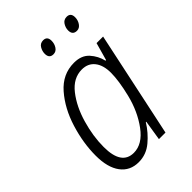

<svg xmlns="http://www.w3.org/2000/svg" viewBox="-217 -812 912 912"><g transform="rotate(-45 239.5 -355.5)"><path d="M276 -691Q276 -721 249 -721Q229 -721 219 -704.5Q209 -688 209 -670Q209 -639 237 -639Q255 -639 265.5 -655Q276 -671 276 -691ZM434 -691Q434 -721 407 -721Q387 -721 376.5 -704.5Q366 -688 366 -670Q366 -639 395 -639Q412 -639 423 -655Q434 -671 434 -691ZM94 -159Q94 -231 116.5 -308.5Q139 -386 181 -439.5Q223 -493 281 -493Q322 -493 345 -464Q368 -435 368 -384Q368 -331 348 -249Q327 -164 280.5 -101Q234 -38 176 -38Q94 -38 94 -159ZM319 -101H322L306 0H350L463 -532H419L394 -443H390Q381 -482 354 -512Q327 -542 277 -542Q200 -542 146.5 -480.5Q93 -419 65.5 -330Q38 -241 38 -157Q38 -77 70.5 -33.5Q103 10 161 10Q212 10 252 -23.5Q292 -57 319 -101Z"/></g></svg>

Font: Noto Sans UI SemiCondensed Light
Style: Italic
Weight: 300
Width: 4
Designer: Monotype Design Team
Foundry: Monotype Imaging Inc.
Version: 1.001